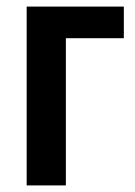

<svg xmlns="http://www.w3.org/2000/svg" viewBox="-20 -563 410 583"><path d="M356 -543V-447H180V0H61V-543Z"/></svg>

Font: Noto Sans Disp Cond SemBd
Style: Regular
Weight: 600
Width: 3
Designer: Monotype Design Team
Foundry: Monotype Imaging Inc.
Version: Version 2.000;GOOG;noto-source:20170915:90ef993387c0; ttfaut